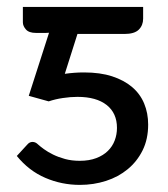

<svg xmlns="http://www.w3.org/2000/svg" viewBox="-20 -528 485 554"><path d="M167 -315Q181 -317 194.8 -318Q208.5 -319 222.5 -319Q269 -319 303.5 -307.8Q338 -296.5 361.2 -276.8Q384.5 -257 396 -229.2Q407.5 -201.5 407.5 -168.5Q407.5 -126.5 391.5 -94.2Q375.5 -62 348.5 -39.8Q321.5 -17.5 285.8 -6Q250 5.5 210.5 5.5Q158 5.5 110.8 -14.8Q63.5 -35 28.5 -78L57 -109Q62 -115 66 -116.8Q70 -118.5 74 -118.5Q82.5 -118.5 90 -111Q96 -105.5 107 -97.5Q118 -89.5 133.2 -82Q148.5 -74.5 167.8 -69.2Q187 -64 210 -64Q237.5 -64 257.8 -71.8Q278 -79.5 291.2 -92.5Q304.5 -105.5 311 -122.8Q317.5 -140 317.5 -159Q317.5 -201.5 287.8 -225Q258 -248.5 203.5 -248.5Q183.5 -248.5 161.5 -245.2Q139.5 -242 120.5 -235.5L63 -251.5L121.5 -433.5Q116.5 -433 111.8 -433Q107 -433 101.5 -433H84Q63.5 -433 54.8 -443Q46 -453 46 -463.5V-508H393V-474Q393 -455 380.5 -442.5Q368 -430 339 -430H203.5Z"/></svg>

Font: Lato 2
Style: Regular
Weight: 500
Designer: Lukasz Dziedzic with Adam Twardoch and Botio Nikoltchev
Foundry: tyPoland Lukasz Dziedzic
Version: Version 2.015; 2015-08-06; http://www.latofonts.com/